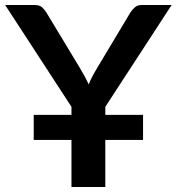

<svg xmlns="http://www.w3.org/2000/svg" viewBox="-20 -743 702 763"><path d="M398.5 -286.5H548.5V-187H398.5V0H264V-187H114V-286.5H264V-318.5L0.5 -723H119Q136.5 -723 146.5 -714.5Q156.5 -706 164.5 -693L296.5 -474.5Q308 -455 316.8 -439Q325.5 -423 332.5 -407.5Q338.5 -423 347 -439.2Q355.5 -455.5 367 -474.5L498 -693Q504.5 -703.5 515 -713.2Q525.5 -723 542.5 -723H662L398.5 -318.5Z"/></svg>

Font: Lato
Style: Bold
Weight: 700
Designer: Lukasz Dziedzic with Adam Twardoch and Botio Nikoltchev
Foundry: tyPoland Lukasz Dziedzic
Version: Version 2.010; 2014-09-01; http://www.latofonts.com/; ttfaut